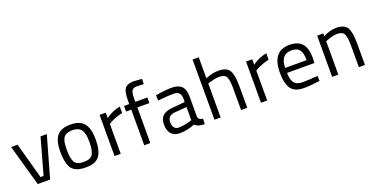

<svg xmlns="http://www.w3.org/2000/svg" viewBox="-25 -1455 4268 2189"><g transform="rotate(-20 2109.0 -360.0)"><path d="M24 -500H102L222 -64H259L381 -500H457L315 0H165Z M747 -510Q859 -510 909.5 -447.5Q960 -385 960 -255Q960 -118 914 -54Q868 10 747 10Q624 10 578 -52Q532 -114 532 -257Q532 -389 581.5 -449.5Q631 -510 747 -510ZM747 -57Q830 -57 856.5 -102Q883 -147 883 -255Q883 -355 851 -398.5Q819 -442 747 -442Q668 -442 638.5 -401.5Q609 -361 609 -257Q609 -145 636 -101Q663 -57 747 -57Z M1097 0V-500H1172V-434Q1249 -492 1346 -510V-432Q1304 -424 1260.5 -406.5Q1217 -389 1194 -376L1172 -363V0Z M1531 -432V0H1457V-432H1394V-500H1457V-545Q1457 -651 1486.5 -689Q1516 -727 1591 -727L1692 -720L1691 -658Q1635 -660 1606 -660Q1563 -660 1547 -636Q1531 -612 1531 -544V-500H1677V-432Z M2133 -347V-101Q2135 -62 2191 -55L2188 10Q2107 10 2070 -28Q1980 10 1885 10Q1820 10 1784.5 -30Q1749 -70 1749 -143Q1749 -214 1786 -249Q1823 -284 1901 -291L2059 -306V-347Q2059 -438 1972 -438Q1940 -438 1892 -435Q1844 -432 1812 -428L1781 -425L1778 -490Q1898 -510 1975 -510Q2055 -510 2094 -470.5Q2133 -431 2133 -347ZM2059 -245 1911 -233Q1825 -225 1825 -145Q1825 -102 1843.5 -78.5Q1862 -55 1896 -55Q1930 -55 1970.5 -62.5Q2011 -70 2035 -78L2059 -85Z M2384 0H2309V-730H2384V-476Q2468 -510 2538 -510Q2639 -510 2673 -455.5Q2707 -401 2707 -261V0H2632V-260Q2632 -364 2612 -402.5Q2592 -441 2527 -441Q2497 -441 2461.5 -433.5Q2426 -426 2405 -419L2384 -412Z M2874 0V-500H2949V-434Q3026 -492 3123 -510V-432Q3081 -424 3037.5 -406.5Q2994 -389 2971 -376L2949 -363V0Z M3401 -58Q3434 -58 3480 -60.5Q3526 -63 3555 -65L3584 -67L3586 -6Q3473 10 3392 10Q3283 10 3238 -52.5Q3193 -115 3193 -247Q3193 -510 3403 -510Q3504 -510 3554 -453.5Q3604 -397 3604 -276L3600 -218H3269Q3270 -136 3299.5 -97Q3329 -58 3401 -58ZM3269 -279H3529Q3529 -368 3499 -405.5Q3469 -443 3403 -443Q3269 -443 3269 -279Z M3812 0H3737V-500H3812V-467Q3896 -510 3967 -510Q4067 -510 4101 -455.5Q4135 -401 4135 -260V0H4061V-259Q4061 -364 4041 -402.5Q4021 -441 3955 -441Q3926 -441 3890 -431.5Q3854 -422 3833 -413L3812 -404Z"/></g></svg>

Font: TitilliumText22L Rg
Style: Regular
Weight: 400
Designer: Campivisivi
Foundry: Campivisivi
Version: 1.000